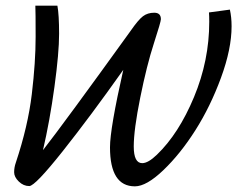

<svg xmlns="http://www.w3.org/2000/svg" viewBox="-20 -664 839 679"><path d="M719 -620 793 -630Q799 -603 799 -571Q799 -491 761.5 -389Q724 -287 671 -203.5Q618 -120 558 -62.5Q498 -5 457 -5Q369 -5 369 -143Q369 -209 416 -417Q300 -253 202 -129.5Q104 -6 83.5 -6Q63 -6 46.5 -22Q30 -38 30 -55Q30 -72 36 -89Q79 -218 92.5 -331Q106 -444 106 -533.5Q106 -623 105 -644H183Q189 -612 189 -544.5Q189 -477 172.5 -356.5Q156 -236 132 -133Q207 -229 442 -555Q469 -594 485.5 -606.5Q502 -619 525.5 -619Q549 -619 549 -596Q549 -587 524 -510Q499 -433 476 -319Q453 -205 453 -146Q453 -87 483 -87Q504 -87 535 -117Q612 -191 666 -320.5Q720 -450 720 -587Q720 -609 719 -620Z"/></svg>

Font: Marck Script
Style: Regular
Weight: 400
Designer: Denis Masharov, Marck Fogel
Foundry: Denis Masharov
Version: Version 1.002